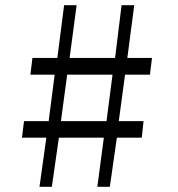

<svg xmlns="http://www.w3.org/2000/svg" viewBox="-20 -680 680 734"><path d="M387.2 -216.8 410.2 -394.5H236.8L212.9 -216.8ZM458 -394.5 434.1 -216.8H528.8L522 -153.8H426.8L399.9 34.2H352.1L377 -153.8H205.1L178.2 34.2H130.9L157.2 -153.8H64L71.8 -216.8H166L189 -394.5H96.2L104 -458.5H199.2L225.1 -660.2H272.9L246.1 -458.5H419.9L444.8 -660.2H493.2L466.8 -458.5H561L553.2 -394.5Z"/></svg>

Font: Linux Libertine Mono
Style: Mono
Weight: 400
Designer: Philipp H. Poll
Foundry: Philipp H. Poll
Version: Version 5.1.7 ; ttfautohint (v0.9)